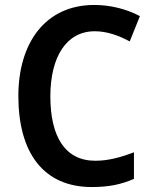

<svg xmlns="http://www.w3.org/2000/svg" viewBox="-20 -744 614 774"><path d="M362 -618C413 -618 460 -600 503 -577L544 -679C489 -708 425 -724 360 -724C162 -724 54 -570 54 -357C54 -131 153 10 350 10C417 10 468 0 520 -23V-130C467 -110 418 -96 364 -96C243 -96 183 -192 183 -356C183 -512 246 -618 362 -618Z"/></svg>

Font: Noto Sans Devanagari UI SemiCondensed SemiBold
Style: Regular
Weight: 600
Width: 4
Designer: Jelle Bosma - Monotype Design Team
Foundry: Monotype Imaging Inc.
Version: Version 2.004